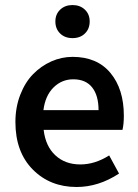

<svg xmlns="http://www.w3.org/2000/svg" viewBox="-20 -728 547 760"><path d="M283.2 12.2Q178.2 12.2 109.6 -57.1Q41 -126.5 41 -245.1Q41 -303.2 60.1 -352.5Q79.1 -401.9 110.8 -434.3Q142.6 -466.8 183.1 -484.9Q223.6 -502.9 267.1 -502.9Q364.3 -502.9 417.2 -439.2Q470.2 -375.5 470.2 -270Q470.2 -236.3 464.8 -213.9H152.8Q160.2 -149.4 199 -113.3Q237.8 -77.1 297.9 -77.1Q356 -77.1 412.1 -112.8L451.2 -41Q370.1 12.2 283.2 12.2ZM151.9 -292H370.1Q370.1 -350.1 344.7 -382.1Q319.3 -414.1 270 -414.1Q224.6 -414.1 191.9 -381.8Q159.2 -349.6 151.9 -292ZM199.2 -643.1Q199.2 -671.9 218.3 -689.9Q237.3 -708 267.1 -708Q296.9 -708 315.9 -689.9Q335 -671.9 335 -643.1Q335 -613.8 316.2 -595.5Q297.4 -577.1 267.1 -577.1Q236.8 -577.1 218 -595.5Q199.2 -613.8 199.2 -643.1Z"/></svg>

Font: Toshiba Sans Medium
Style: Regular
Weight: 500
Designer: Paul D. Hunt
Foundry: Toshiba Corporation
Version: Version 2.020;PS 2.0;hotconv 1.0.86;makeotf.lib2.5.63406